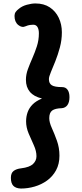

<svg xmlns="http://www.w3.org/2000/svg" viewBox="-20 -909 474 1111"><path d="M101 182Q72 181 57.5 166.5Q43 152 43 120Q43 92 59 80Q75 68 102 65Q151 59 171 40Q191 21 191 -5Q191 -35 176 -68Q161 -101 146 -136Q131 -171 131 -207Q131 -235 140 -260Q149 -285 169 -305Q189 -325 223 -339Q176 -350 153 -377.5Q130 -405 130 -447Q130 -478 141.5 -509Q153 -540 167.5 -573Q182 -606 193.5 -641.5Q205 -677 205 -716Q205 -739 197 -752.5Q189 -766 172 -766Q165 -766 153.5 -764.5Q142 -763 128 -757Q107 -747 85.5 -764.5Q64 -782 64 -817Q64 -830 70.5 -839.5Q77 -849 89 -858Q108 -874 135.5 -881.5Q163 -889 185 -889Q234 -889 268 -866.5Q302 -844 320 -806Q338 -768 338 -722Q338 -677 326.5 -634.5Q315 -592 300.5 -555.5Q286 -519 274.5 -492Q263 -465 263 -451Q263 -426 280 -415.5Q297 -405 340 -405Q360 -405 371 -389.5Q382 -374 382 -347Q382 -318 370.5 -301.5Q359 -285 338 -283Q299 -282 282 -269.5Q265 -257 265 -225Q265 -201 280 -168Q295 -135 309.5 -94.5Q324 -54 324 -8Q324 40 304.5 76Q285 112 252.5 135.5Q220 159 180.5 170.5Q141 182 101 182Z"/></svg>

Font: Playpen Sans Arabic
Style: Bold
Weight: 700
Version: Version 2.000